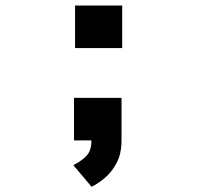

<svg xmlns="http://www.w3.org/2000/svg" viewBox="-20 -520 740 711"><path d="M258 -499.5H432.5V-342H258ZM254 0V-157.5H430V0Q430 49.5 411.5 84Q393 118.5 367.2 139.8Q341.5 161 319 171.5L251.5 91.5Q280 77.5 299.2 58.2Q318.5 39 318.5 0Z"/></svg>

Font: Trispace SemiExpanded
Style: Bold
Weight: 700
Width: 6
Designer: Tyler Finck
Foundry: Etcetera Type Company
Version: Version 1.210; ttfautohint (v1.8.3)